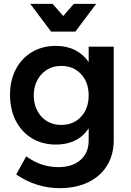

<svg xmlns="http://www.w3.org/2000/svg" viewBox="-20 -777 682 996"><path d="M570 -535V-51Q570 25 535.5 81.5Q501 138 437.5 168.5Q374 199 290 199Q168 199 64 128L116 34Q192 90 283 90Q355 90 397.5 53Q440 16 440 -48V-111Q413 -70 370 -48.5Q327 -27 270 -27Q200 -27 146 -59.5Q92 -92 62 -150.5Q32 -209 32 -285Q32 -360 62 -417.5Q92 -475 146 -507Q200 -539 270 -539Q326 -539 369.5 -517Q413 -495 440 -455V-535ZM440 -282Q440 -350 400.5 -392.5Q361 -435 298 -435Q235 -435 195.5 -392Q156 -349 155 -282Q156 -214 195.5 -171.5Q235 -129 298 -129Q361 -129 400.5 -171.5Q440 -214 440 -282ZM363 -757H479L371 -613H245L137 -757H253L308 -694Z"/></svg>

Font: Montserrat Medium
Style: Regular
Weight: 500
Designer: Julieta Ulanovsky
Foundry: Julieta Ulanovsky
Version: Version 6.001